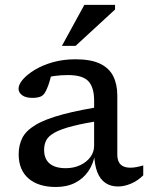

<svg xmlns="http://www.w3.org/2000/svg" viewBox="-20 -736 596 766"><path d="M413 -315.5 397.5 -257Q318.5 -245.5 270.8 -233.2Q223 -221 198 -207Q173 -193 164.5 -176.2Q156 -159.5 156 -138Q156 -102 178 -83.5Q200 -65 242.5 -65Q274 -65 299.8 -77Q325.5 -89 340.5 -109.2Q355.5 -129.5 355.5 -154.5V-335Q355.5 -387 332.8 -411.8Q310 -436.5 251.5 -436.5Q223.5 -436.5 199.5 -433.2Q175.5 -430 154 -424L189 -457Q185 -438 181 -422.8Q177 -407.5 172.5 -395.2Q168 -383 162.5 -372Q154 -355 140.8 -350.2Q127.5 -345.5 109.5 -345.5Q82.5 -345.5 68.2 -356.2Q54 -367 54 -382Q54 -399 71.2 -419Q88.5 -439 119 -457.5Q149.5 -476 191 -487.8Q232.5 -499.5 281 -499.5Q342.5 -499.5 379 -482Q415.5 -464.5 431.8 -432Q448 -399.5 448 -355V-120Q448 -101.5 454 -89.8Q460 -78 471.8 -72.5Q483.5 -67 500.5 -67Q512 -67 525 -69.5Q538 -72 551.5 -76V-36.5Q528.5 -14 501.8 -3Q475 8 451 8Q421.5 8 400.5 -6.2Q379.5 -20.5 368.2 -49.2Q357 -78 355.5 -122L359.5 -123.5Q353 -83 332.5 -53Q312 -23 279.2 -6.5Q246.5 10 203.5 10Q133 10 93.8 -24Q54.5 -58 54.5 -120.5Q54.5 -156.5 68.8 -185.2Q83 -214 121.2 -237.2Q159.5 -260.5 230 -279.5Q300.5 -298.5 413 -315.5ZM227 -553 316.5 -716.5H439V-698L281.5 -553Z"/></svg>

Font: Newsreader 9pt
Style: Regular
Weight: 400
Designer: Hugues Gentile
Foundry: Production Type
Version: Version 1.003